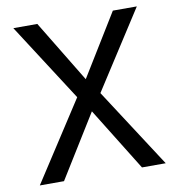

<svg xmlns="http://www.w3.org/2000/svg" viewBox="-80 -783 789 856"><g transform="rotate(-10 314.5 -355.5)"><path d="M601.5 0H494L317.5 -285L141 0H31.5L264 -358.5L37 -711H145.5L315.5 -431L487.5 -711H596L369 -358.5Z"/></g></svg>

Font: Roberto Sans
Style: Regular
Weight: 400
Designer: Google (font) & Cristiano Sobral (main changes)
Version: Version 1.500; ttfautohint (v1.8.4.7-5d5b-dirty)